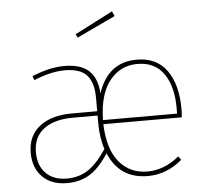

<svg xmlns="http://www.w3.org/2000/svg" viewBox="-54 -818 951 885"><g transform="rotate(-5 422.0 -375.5)"><path d="M222 -11Q279 -11 321.5 -39.5Q364 -68 406 -132Q388 -184 388 -255V-288H274Q187 -288 138.5 -251Q90 -214 90 -144Q90 -82 125.5 -46.5Q161 -11 222 -11ZM754 -265V-292Q754 -391 713 -450Q672 -509 591 -509Q512 -509 462.5 -446.5Q413 -384 411 -265ZM776 -284Q776 -268 774 -246H411Q415 -130 464.5 -70.5Q514 -11 595 -11Q673 -11 742 -68L754 -51Q682 10 595 10Q465 10 414 -111Q372 -46 327 -18Q282 10 222 10Q149 10 107.5 -32Q66 -74 66 -144Q66 -222 121 -265Q176 -308 270 -308H388V-370Q388 -440 357.5 -474.5Q327 -509 255 -509Q192 -509 112 -476L105 -495Q187 -529 255 -529Q331 -529 368.5 -494Q406 -459 410 -389Q457 -529 590 -529Q682 -529 729 -463Q776 -397 776 -284ZM328 -654 320 -670 496 -761 506 -738Z"/></g></svg>

Font: FiraSans
Style: Regular
Weight: 150
Designer: Carrois Corporate & Edenspiekermann AG
Foundry: Carrois Corporate GbR & Edenspiekermann AG
Version: Version 3.106;PS 003.106;hotconv 1.0.70;makeotf.lib2.5.58329